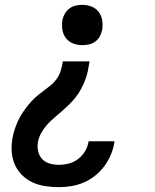

<svg xmlns="http://www.w3.org/2000/svg" viewBox="-20 -558 640 791"><path d="M223 213Q195 213 167.5 209Q140 205 115.5 194Q91 183 72 164.5Q53 146 42 122Q31 98 28.5 70Q26 42 31 14Q34 -5 40 -23.5Q46 -42 54 -59.5Q62 -77 73 -93.5Q84 -110 96.5 -125.5Q109 -141 123.5 -154.5Q138 -168 154.5 -180Q171 -192 186.5 -204.5Q202 -217 213.5 -233Q225 -249 230.5 -267.5Q236 -286 239 -305H349Q346 -285 342 -266Q338 -247 331 -228.5Q324 -210 314 -191.5Q304 -173 291.5 -157Q279 -141 264 -126.5Q249 -112 233.5 -98.5Q218 -85 202 -71.5Q186 -58 172.5 -42.5Q159 -27 149 -8.5Q139 10 136 29Q133 48 137.5 66.5Q142 85 154.5 98Q167 111 185.5 116Q204 121 223 121Q244 121 264.5 115.5Q285 110 302.5 96.5Q320 83 331 64Q342 45 345 24Q345 24 345.5 24Q346 24 346 24H452Q452 24 452 24Q452 24 452 24Q452 24 452 24Q452 24 452 24Q448 51 438 76Q428 101 412 123.5Q396 146 374 164Q352 182 327 193Q302 204 275.5 208.5Q249 213 223 213ZM319 -372Q299 -372 281 -379Q263 -386 251.5 -401Q240 -416 237 -435.5Q234 -455 237 -475Q240 -489 247 -501.5Q254 -514 266 -523Q278 -532 291.5 -535Q305 -538 319 -538Q339 -538 357 -531Q375 -524 386.5 -509Q398 -494 401 -474.5Q404 -455 401 -435Q398 -421 391 -408Q384 -395 372 -386.5Q360 -378 346.5 -375Q333 -372 319 -372Z"/></svg>

Font: Iosevka Slab SmBdExObl
Style: Regular
Weight: 600
Width: 7
Italic angle: -9°
Monospace: yes
Designer: Belleve Invis
Foundry: Belleve Invis
Version: Version 11.1.0; ttfautohint (v1.8.3)